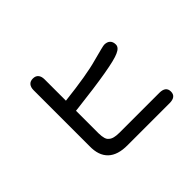

<svg xmlns="http://www.w3.org/2000/svg" viewBox="-159 -1027 1317 1317"><g transform="rotate(-45 500.0 -368.5)"><path d="M665 -548Q776 -578 788 -578Q816 -578 831 -563.5Q846 -549 846 -522Q846 -493 804 -475Q730 -440 348 -396L336 -395L331 -394V-175Q332 -114 354 -99Q375 -77 436 -77H822Q885 -77 885 -27Q885 23 822 23H416Q319 24 271 -22Q223 -68 225 -158V-699Q225 -728 238.5 -744Q252 -760 278 -760Q304 -760 317.5 -744Q331 -728 331 -699V-492Q560 -518 665 -548Z"/></g></svg>

Font: 寒蝉全圆体 Bold
Style: Regular
Weight: 700
Designer: Warren2060
      Designed by Motoya company      

      [Varela Round]
      Joe Prince(Latin component); Avraham Cornf
Foundry: ChillType
Version: Version 3.200